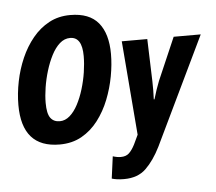

<svg xmlns="http://www.w3.org/2000/svg" viewBox="-62 -794 1242 1102"><g transform="rotate(-5 559.5 -242.5)"><path d="M258 10Q41 10 41 -236Q41 -302 55 -371.5Q69 -441 96.5 -504Q124 -567 165 -617Q206 -667 260 -696Q314 -725 382 -725Q492 -725 544 -662Q596 -599 596 -482Q596 -421 583.5 -353.5Q571 -286 545.5 -221.5Q520 -157 480 -104.5Q440 -52 385 -21Q330 10 258 10ZM270 -123Q301 -123 327.5 -146Q354 -169 374.5 -208Q395 -247 409.5 -294.5Q424 -342 431.5 -391Q439 -440 439 -484Q439 -594 370 -594Q337 -594 310 -570Q283 -546 262.5 -506Q242 -466 227.5 -418.5Q213 -371 205.5 -323Q198 -275 198 -235Q198 -173 216.5 -148Q235 -123 270 -123ZM609 240Q585 240 568 237.5Q551 235 538 231L555 104Q580 112 601 112Q631 112 648.5 95.5Q666 79 682 48L708 -7L664 -549H811L819 -306Q820 -280 819.5 -253Q819 -226 818 -201H822Q829 -226 839 -255Q849 -284 857 -304L963 -549H1119L820 73Q782 149 735 194.5Q688 240 609 240Z"/></g></svg>

Font: Noto Sans Condensed ExtraBold
Style: Italic
Weight: 800
Width: 3
Italic angle: -12°
Designer: Monotype Design Team
Foundry: Monotype Imaging Inc.
Version: Version 2.013; ttfautohint (v1.8.4.7-5d5b)